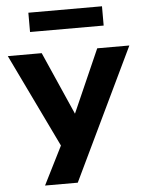

<svg xmlns="http://www.w3.org/2000/svg" viewBox="-60 -755 742 982"><g transform="rotate(-5 311.0 -264.0)"><path d="M131 180 249 -55V23L-1 -496H173L326 -149H305L458 -496H623L299 180ZM123 -609V-708H501V-609Z"/></g></svg>

Font: Nunito Sans 10pt SemiExpanded ExtraBold
Style: Regular
Weight: 800
Width: 6
Designer: Vernon Adams
Foundry: Vernon Adams
Version: Version 3.101;gftools[0.9.27]